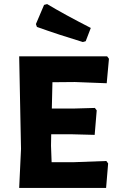

<svg xmlns="http://www.w3.org/2000/svg" viewBox="-20 -921 593 941"><path d="M211 -901Q294 -851 425 -784L400 -719L386 -715Q270 -750 161 -789L156 -803L196 -897ZM501 -132 510 -120 500 0H74L83 -191L74 -645H505L514 -633L503 -513L347 -519L237 -518L234 -389H340L445 -392L454 -380L444 -260L329 -263H231L230 -207L233 -126H339Z"/></svg>

Font: Alegreya Sans ExtraBold
Style: Regular
Weight: 800
Designer: Juan Pablo del Peral
Foundry: Huerta Tipografica
Version: Version 2.007